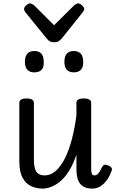

<svg xmlns="http://www.w3.org/2000/svg" viewBox="-20 -1096 687 1133"><path d="M231 17Q195 17 163.5 2.5Q132 -12 113 -47.5Q94 -83 94 -145V-489Q94 -502 104.5 -508.5Q115 -515 136 -515Q158 -515 169 -508.5Q180 -502 180 -489V-155Q180 -123 186 -102Q192 -81 206 -71Q220 -61 244 -61Q279 -61 309 -87.5Q339 -114 363 -161.5Q387 -209 404 -274Q421 -339 431 -415V-489Q431 -502 441.5 -508.5Q452 -515 474 -515Q496 -515 507 -508.5Q518 -502 518 -489V-106Q518 -89 519.5 -79Q521 -69 525.5 -65Q530 -61 539 -61Q547 -61 553.5 -66Q560 -71 567 -82Q574 -93 583 -111Q587 -120 595.5 -123Q604 -126 618 -120Q632 -115 637.5 -106.5Q643 -98 639 -89Q627 -56 610 -32.5Q593 -9 571.5 4Q550 17 524 17Q500 17 482.5 10Q465 3 453.5 -11Q442 -25 436.5 -47Q431 -69 431 -98V-183Q412 -127 388 -88.5Q364 -50 337 -27Q310 -4 282.5 6.5Q255 17 231 17ZM183 -669Q155 -669 141 -684.5Q127 -700 127 -731Q127 -763 141 -779Q155 -795 183 -795Q211 -795 224.5 -779Q238 -763 238 -731Q240 -700 225.5 -684.5Q211 -669 183 -669ZM416 -669Q388 -669 374 -684.5Q360 -700 360 -731Q360 -763 374 -779Q388 -795 416 -795Q443 -795 457 -779Q471 -763 471 -731Q472 -700 457.5 -684.5Q443 -669 416 -669ZM442 -1076Q451 -1076 464 -1064.5Q477 -1053 477 -1042Q477 -1040 476 -1036.5Q475 -1033 470 -1026L343 -867Q337 -861 328 -854Q319 -847 299 -847Q280 -847 271 -854Q262 -861 257 -867L128 -1026Q124 -1033 123 -1036.5Q122 -1040 122 -1042Q122 -1053 134.5 -1064.5Q147 -1076 157 -1076Q163 -1076 169 -1072.5Q175 -1069 182 -1064L299 -947L417 -1064Q423 -1069 429 -1072.5Q435 -1076 442 -1076Z"/></svg>

Font: Playwrite FR Moderne
Style: Regular
Weight: 400
Designer: Veronika Burian, José Scaglione
Foundry: TypeTogether
Version: Version 1.002